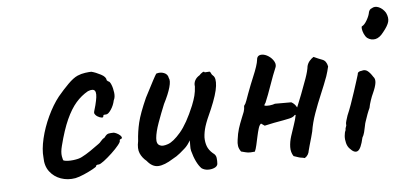

<svg xmlns="http://www.w3.org/2000/svg" viewBox="-43 -626 1509 714"><g transform="rotate(-5 711.5 -268.5)"><path d="M213 -6Q184 -1 158.5 -10Q133 -19 117 -40Q101 -61 101 -93Q98 -123 107.5 -163.5Q117 -204 136 -244.5Q155 -285 178 -314Q198 -338 218 -358Q238 -378 254 -385Q268 -391 283 -393Q298 -395 306 -395Q322 -391 341 -381Q360 -371 360 -359Q360 -359 362.5 -356.5Q365 -354 365 -354Q371 -354 376.5 -340.5Q382 -327 384 -310Q386 -293 380 -282Q376 -263 365.5 -247.5Q355 -232 347 -232Q343 -232 339.5 -231.5Q336 -231 336 -226Q336 -221 329 -222Q322 -223 314 -228Q306 -233 303 -241Q303 -246 306.5 -256.5Q310 -267 314 -286Q320 -314 313.5 -323Q307 -332 287 -324Q262 -310 242 -287Q222 -264 205 -226.5Q188 -189 173 -130Q167 -107 169.5 -91.5Q172 -76 175 -75Q189 -71 210.5 -73.5Q232 -76 243 -82Q259 -90 276.5 -102Q294 -114 309 -125Q314 -128 320 -135.5Q326 -143 334 -147Q342 -159 350 -160.5Q358 -162 370 -162Q378 -160 386 -155Q394 -150 397 -144.5Q400 -139 394 -136Q390 -136 389.5 -133.5Q389 -131 389 -131Q391 -127 380.5 -114Q370 -101 354 -86Q338 -71 323.5 -60Q309 -49 303 -49Q293 -49 293 -43Q293 -41 278.5 -33Q264 -25 245.5 -17Q227 -9 213 -6Z M683 -2Q673 -12 664.5 -29.5Q656 -47 650 -70Q648 -78 648.5 -90.5Q649 -103 648 -109Q645 -102 638.5 -93.5Q632 -85 626 -80Q622 -76 608 -64.5Q594 -53 580 -46Q547 -25 524 -24Q501 -23 482 -47Q466 -60 458.5 -77.5Q451 -95 457 -123Q459 -158 467 -191.5Q475 -225 500 -281Q521 -322 532 -342.5Q543 -363 546 -367Q561 -372 575 -366.5Q589 -361 591 -347Q597 -337 590 -312Q583 -287 565 -252Q551 -218 539 -184.5Q527 -151 525 -128Q523 -105 537 -100Q546 -95 566.5 -102Q587 -109 614 -140.5Q641 -172 668 -237Q676 -257 680 -272.5Q684 -288 685 -307Q683 -319 688.5 -329.5Q694 -340 706 -347Q710 -352 717 -356.5Q724 -361 726 -356L742 -357Q746 -358 748.5 -351.5Q751 -345 756 -341Q767 -332 763.5 -302Q760 -272 737 -218Q718 -177 711.5 -156Q705 -135 704 -115Q704 -97 709.5 -82Q715 -67 730 -54Q741 -47 742.5 -35.5Q744 -24 743 -12Q741 -3 730 1.5Q719 6 706 5.5Q693 5 683 -2Z M1069 -6Q1063 -8 1057.5 -8.5Q1052 -9 1046 -11Q1040 -13 1028 -17Q1018 -32 1018.5 -51.5Q1019 -71 1025.5 -91.5Q1032 -112 1039 -132Q1046 -152 1049 -168Q1048 -170 1046 -169Q1044 -168 1043 -166Q1036 -160 1024 -157.5Q1012 -155 1002 -153Q984 -150 966 -146.5Q948 -143 931 -139Q928 -141 924.5 -143.5Q921 -146 918 -148Q912 -144 908 -131Q904 -118 900.5 -101.5Q897 -85 893.5 -69.5Q890 -54 886 -46Q868 -44 860.5 -45Q853 -46 835 -51Q827 -62 825.5 -72.5Q824 -83 826 -95Q829 -119 834.5 -136.5Q840 -154 849 -176Q854 -187 857.5 -197Q861 -207 861 -219Q867 -226 871 -238Q875 -250 880 -263Q893 -298 903 -321.5Q913 -345 918 -360.5Q923 -376 924 -385Q925 -403 943 -403Q955 -403 968 -394.5Q981 -386 988 -373Q995 -360 988 -347Q984 -338 978 -322Q972 -306 965.5 -287.5Q959 -269 953 -253Q947 -237 943 -228Q942 -224 939.5 -221Q937 -218 936 -214Q943 -211 956 -212.5Q969 -214 976 -217Q989 -217 1005 -217Q1021 -217 1037 -217Q1050 -210 1057 -196Q1065 -215 1076 -243.5Q1087 -272 1097 -300Q1107 -328 1109 -346Q1112 -357 1119 -365Q1126 -373 1134 -378Q1151 -370 1166 -364.5Q1181 -359 1185 -338Q1183 -329 1180.5 -320Q1178 -311 1175 -302Q1164 -272 1149.5 -238Q1135 -204 1122.5 -169Q1110 -134 1105 -102Q1104 -96 1099.5 -81Q1095 -66 1091 -51.5Q1087 -37 1086 -33Q1085 -25 1081 -18Q1077 -11 1069 -6Z M1238 -27Q1230 -35 1226.5 -48.5Q1223 -62 1224 -75Q1225 -88 1229 -96Q1229 -104 1231.5 -108.5Q1234 -113 1233 -117Q1232 -121 1235 -131Q1238 -141 1241 -150Q1248 -166 1256.5 -189.5Q1265 -213 1272.5 -236.5Q1280 -260 1285.5 -277Q1291 -294 1292 -298Q1292 -310 1308 -311Q1320 -315 1329.5 -308Q1339 -301 1349 -285Q1357 -277 1355 -262Q1353 -247 1342 -223Q1338 -215 1332.5 -199Q1327 -183 1325 -171Q1321 -163 1315.5 -148.5Q1310 -134 1306 -121Q1304 -116 1302 -105Q1300 -94 1297 -82.5Q1294 -71 1289 -63Q1280 -22 1267.5 -15Q1255 -8 1238 -27ZM1339 -431Q1332 -437 1327.5 -447.5Q1323 -458 1322 -466.5Q1321 -475 1324 -476Q1333 -480 1342.5 -496.5Q1352 -513 1354 -526Q1355 -530 1358 -534Q1361 -538 1365 -539Q1377 -547 1392 -540.5Q1407 -534 1417 -518Q1426 -499 1422 -484Q1418 -469 1400 -447Q1385 -427 1369 -424Q1353 -421 1339 -431Z"/></g></svg>

Font: Caveat Medium
Style: Regular
Weight: 500
Designer: Pablo Impallari
Foundry: Pablo Impallari
Version: Version 2.000